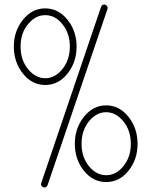

<svg xmlns="http://www.w3.org/2000/svg" viewBox="-20 -788 711 847"><path d="M81.1 -463.4C107.9 -429.7 140.6 -413.1 179.2 -413.1C218.3 -413.1 251 -429.7 277.8 -463.4C304.7 -497.1 317.9 -537.1 317.9 -582.5C317.9 -627.9 304.7 -667.5 277.8 -700.7C251 -734.4 218.3 -751 179.2 -751C140.6 -751 107.9 -734.4 81.1 -700.7C54.2 -667.5 41 -627.9 41 -582.5C41 -537.1 54.2 -497.1 81.1 -463.4ZM103.5 -681.2C125.5 -708 150.9 -721.2 179.7 -721.2C208.5 -721.2 233.9 -708 255.4 -681.2C277.3 -654.3 288.1 -621.6 288.1 -582.5C288.1 -543.5 277.3 -510.3 255.4 -483.4C233.9 -456.5 208.5 -442.9 179.7 -442.9C150.9 -442.9 125.5 -456.5 103.5 -483.4C81.5 -510.3 70.8 -543.5 70.8 -582.5C70.8 -621.6 81.5 -654.3 103.5 -681.2ZM162.1 19C160.6 22.5 160.6 26.4 162.6 30.3C164.1 34.2 167 36.6 170.9 38.1C172.9 38.6 174.8 39.1 176.3 39.1C178.7 39.1 180.7 38.6 182.6 37.6C186 35.6 188.5 32.7 189.9 28.8L454.1 -748C456.5 -755.9 452.6 -764.6 444.8 -767.1C443.4 -767.6 441.4 -768.1 439.9 -768.1C437.5 -768.1 435.5 -767.6 433.6 -766.6C429.7 -764.6 427.2 -761.7 425.8 -757.8ZM350.1 -34.7C377 -1.5 409.7 15.1 448.2 15.1C487.3 15.1 520 -1.5 546.9 -34.7C573.7 -68.4 586.9 -107.9 586.9 -153.3C586.9 -199.2 573.7 -238.8 546.9 -272.5C520 -306.2 487.3 -323.2 448.2 -323.2C409.7 -323.2 377 -306.2 350.1 -272.5C323.2 -238.8 310.1 -199.2 310.1 -153.3C310.1 -107.9 323.2 -68.4 350.1 -34.7ZM372.1 -252.4C394 -279.3 419.4 -293 448.2 -293C477.5 -293 502.9 -279.3 524.4 -252.4C546.4 -225.6 557.1 -192.4 557.1 -153.3C557.1 -114.7 546.4 -82 524.4 -55.2C502.9 -28.3 477.5 -15.1 448.2 -15.1C419.4 -15.1 394 -28.3 372.1 -55.2C350.6 -82 339.8 -114.7 339.8 -153.3C339.8 -192.4 350.6 -225.6 372.1 -252.4Z"/></svg>

Font: Nemoy
Style: Light
Weight: 300
Designer: BSozoo
Foundry: BSozoo
Version: Version 001.000